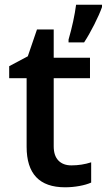

<svg xmlns="http://www.w3.org/2000/svg" viewBox="-20 -785 453 815"><path d="M337 -605Q358 -637 380 -680.5Q402 -724 413 -755V-765H303Q294 -697 271 -617V-605ZM208 -164V-453H362V-540H208V-660H137L98 -546L19 -504V-453H93V-162Q93 10 256 10Q287 10 317 4.5Q347 -1 367 -10V-96Q327 -83 283 -83Q248 -83 228 -103.5Q208 -124 208 -164Z"/></svg>

Font: OpenSansMMV
Style: Semibold
Weight: 600
Designer: Steve Matteson
Foundry: Ascender Corporation
Version: Version 6.000